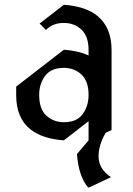

<svg xmlns="http://www.w3.org/2000/svg" viewBox="-20 -577 567 816"><path d="M251.5 19.5Q160.6 13.2 109.4 -27.3Q48.8 -75.2 48.8 -172.4V-209L251.5 -365.7Q313 -361.3 356.4 -341.3V-364.7Q356.4 -423.8 324.7 -452.6Q294.4 -479.5 251.5 -479.5Q203.6 -479.5 175.3 -449.7L148.4 -477.1L251.5 -556.6Q343.8 -550.3 393.6 -509.8Q454.1 -460.4 454.1 -364.7V-24.4L429.2 -12.7Q398.9 38.6 398.9 86.9Q398.9 141.6 451.7 175.8L358.9 219.7H354Q313.5 169.9 307.1 77.6L356.4 19.5V-62ZM251.5 -57.6Q302.7 -57.6 327.6 -87.4Q356.4 -122.1 356.4 -173.8Q356.4 -233.4 324.7 -261.7Q294.4 -288.6 251.5 -288.6Q200.2 -288.6 175.3 -258.8Q146.5 -224.1 146.5 -173.8Q146.5 -112.3 178.2 -84.5Q209 -57.6 251.5 -57.6Z"/></svg>

Font: Nova Cut
Style: Book
Weight: 400
Version: Version 2.000